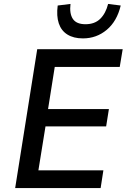

<svg xmlns="http://www.w3.org/2000/svg" viewBox="-20 -955 647 975"><path d="M57 0 169 -705H603L588 -615H258L224 -401H533L519 -313H211L175 -90H505L491 0ZM401 -760Q354 -760 322.5 -779.5Q291 -799 278.5 -836.5Q266 -874 273 -927L338 -935Q332 -886 350 -859Q368 -832 414 -832Q461 -832 489 -859.5Q517 -887 529 -935L593 -927Q574 -847 522 -803.5Q470 -760 401 -760Z"/></svg>

Font: Nunito Sans 7pt SemiCondensed SemiBold
Style: Italic
Weight: 600
Width: 4
Italic angle: -9°
Designer: Vernon Adams
Foundry: Vernon Adams
Version: Version 3.101;gftools[0.9.27]